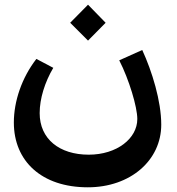

<svg xmlns="http://www.w3.org/2000/svg" viewBox="-20 -598 755 818"><path d="M354 200C536 200 667 85 667 -67C667 -167 628 -294 586 -385L488 -341C530 -259 565 -142 565 -91C565 -8 478 61 358 61C233 61 149 -6 149 -116C149 -178 171 -248 207 -309L135 -347C73 -267 39 -167 39 -76C39 89 158 200 354 200ZM279 -501 355 -425 430 -501 355 -578Z"/></svg>

Font: Wafeq Semi Bold
Style: Regular
Weight: 600
Designer: Rasmus Andersson & Azza Alameddine
Foundry: Google & TypeTogether
Version: Version 3.000;January 28, 2025;FontCreator 15.0.0.3014 64-bi